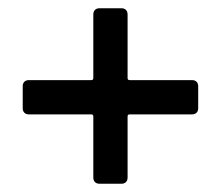

<svg xmlns="http://www.w3.org/2000/svg" viewBox="-20 -544 535 465"><path d="M460 -335V-282Q460 -275 456 -271Q452 -267 445 -267H294Q289 -267 289 -262V-114Q289 -107 285 -103Q281 -99 274 -99H221Q214 -99 210 -103Q206 -107 206 -114V-262Q206 -267 201 -267H50Q43 -267 39 -271Q35 -275 35 -282V-335Q35 -342 39 -346Q43 -350 50 -350H201Q206 -350 206 -355V-509Q206 -516 210 -520Q214 -524 221 -524H274Q281 -524 285 -520Q289 -516 289 -509V-355Q289 -350 294 -350H445Q452 -350 456 -346Q460 -342 460 -335Z"/></svg>

Font: Barlow_Medium_SS
Style: Regular
Weight: 500
Designer: Jeremy Tribby
Foundry: Jeremy Tribby
Version: Version 1.101 August 23, 2024